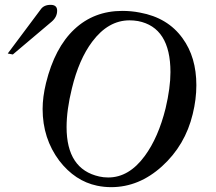

<svg xmlns="http://www.w3.org/2000/svg" viewBox="-20 -740 892 793"><path d="M776 -269Q745 -140 649 -53Q554 33 439 33Q410 33 381 27Q290 8 225 -76Q156 -168 156 -290Q156 -339 170 -397Q206 -543 287 -619Q368 -695 485 -695Q523 -695 558 -688Q673 -667 734 -582Q791 -504 791 -388Q791 -330 776 -269ZM216 -696Q216 -670 194 -651L33 -515L12 -519L148 -701Q161 -720 189 -720Q216 -720 216 -696ZM664 -293Q684 -378 684 -442Q684 -627 550 -653Q532 -656 515 -656Q427 -656 361 -568Q306 -495 277 -375Q255 -286 255 -215Q255 -41 390 -11Q407 -7 427 -7Q513 -7 578 -96Q634 -172 664 -293Z"/></svg>

Font: GFS Didot
Style: Italic
Weight: 400
Italic angle: -12°
Designer: Takis Katsoulidis and George D. Matthiopoulos
Foundry: George Matthiopoulos and Takis Katsoulidis
Version: Version 1.0